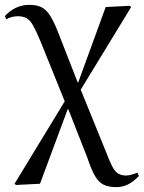

<svg xmlns="http://www.w3.org/2000/svg" viewBox="-26 -541 593 792"><path d="M453 231Q422 231 401 220.5Q380 210 365 183.5Q350 157 334 109L256 -90H253L139 217L40 222L34 217L241 -123L140 -373Q123 -414 110.5 -436Q98 -458 83.5 -466Q69 -474 48 -474Q36 -474 23 -471Q10 -468 0 -461L-6 -475Q16 -498 41 -509.5Q66 -521 95 -521Q125 -521 144.5 -511.5Q164 -502 180 -477.5Q196 -453 214 -407L294 -202H297L410 -512L509 -517L515 -512L307 -171L407 75Q424 120 436 143.5Q448 167 461.5 175Q475 183 494 183Q505 183 517 179.5Q529 176 541 171L547 185Q524 209 501.5 220Q479 231 453 231Z"/></svg>

Font: Literata 60pt
Style: Regular
Weight: 400
Designer: Latin by Veronika Burian and Jose Scaglione. Greek by Irene Vlachou. Cyrillic by Vera Evstafieva.
Foundry: TypeTogether
Version: Version 3.002